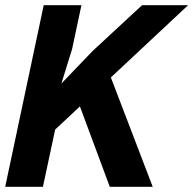

<svg xmlns="http://www.w3.org/2000/svg" viewBox="-20 -718 743 738"><path d="M0 0 148 -698H293L257 -529L216 -397L336 -522L526 -698H703L192 -220L145 0ZM402 0 260 -382 394 -452 567 0Z"/></svg>

Font: Azeret Mono Thin SemiBold
Style: Italic
Weight: 600
Italic angle: -12°
Version: Version 1.002